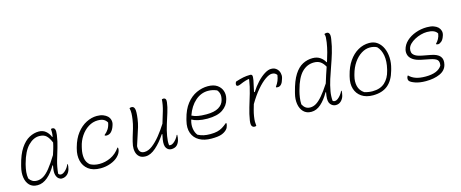

<svg xmlns="http://www.w3.org/2000/svg" viewBox="-42 -1389 4884 2032"><g transform="rotate(-15 2400.0 -372.5)"><path d="M339 -536Q384 -536 415 -510Q446 -484 462 -444H468Q473 -474 473 -494Q473 -514 472 -528Q478 -531 487 -531Q508 -531 515 -512Q522 -493 516 -451Q506 -381 486.5 -317.5Q467 -254 448.5 -190Q430 -126 423 -52Q432 -36 452 -36Q474 -36 501 -62Q528 -88 542 -123H548Q548 -111 546.5 -98.5Q545 -86 540 -67Q531 -37 512 -18Q486 8 448 8Q431 8 414.5 -5Q398 -18 389.5 -45Q381 -72 387 -115Q389 -132 393 -151H387Q347 -80 294 -35Q241 10 183 10Q127 10 95.5 -22.5Q64 -55 56 -108.5Q48 -162 64 -224L68 -240Q96 -352 139.5 -416.5Q183 -481 234.5 -508.5Q286 -536 339 -536ZM104 -85Q118 -63 138.5 -50.5Q159 -38 189 -38Q225 -38 259 -58Q293 -78 331.5 -125.5Q370 -173 421 -256Q431 -286 440.5 -317.5Q450 -349 457 -384Q436 -436 409 -462Q382 -488 331 -488Q267 -488 210 -429.5Q153 -371 119 -246L115 -231Q105 -191 101.5 -155.5Q98 -120 104 -85Z M975 -536Q1015 -536 1043.5 -525Q1072 -514 1090 -497Q1109 -478 1115 -453.5Q1121 -429 1114 -406L1110 -393Q1098 -355 1076.5 -332Q1055 -309 1023 -309Q1012 -309 1004 -314V-320Q1033 -343 1050 -370.5Q1067 -398 1074 -438Q1060 -463 1036.5 -475.5Q1013 -488 973 -488Q918 -488 869.5 -457.5Q821 -427 786.5 -375.5Q752 -324 738 -261L734 -243Q721 -188 728.5 -140Q736 -92 772 -62Q794 -50 819 -44Q844 -38 875 -38Q937 -38 997 -66Q1057 -94 1100 -155H1106Q1109 -143 1106 -128Q1103 -112 1094 -95Q1085 -78 1067 -60Q1035 -28 983 -9Q931 10 874 10Q790 10 741 -27.5Q692 -65 677.5 -126Q663 -187 682 -257L686 -272Q710 -360 755.5 -418.5Q801 -477 859 -506.5Q917 -536 975 -536Z M1332 -526Q1344 -531 1355 -531Q1380 -531 1388 -502.5Q1396 -474 1385 -394Q1379 -349 1367 -308.5Q1355 -268 1339.5 -223Q1324 -178 1305 -117Q1302 -37 1366 -37Q1409 -37 1454 -71.5Q1499 -106 1543 -160.5Q1587 -215 1626 -277Q1646 -341 1664.5 -404Q1683 -467 1687 -528Q1695 -531 1702 -531Q1737 -531 1731 -485Q1725 -434 1706.5 -376Q1688 -318 1669 -257.5Q1650 -197 1640 -138Q1635 -107 1633.5 -84.5Q1632 -62 1635 -38Q1643 -36 1651 -36Q1666 -36 1683.5 -49Q1701 -62 1717 -82.5Q1733 -103 1741 -123H1747Q1747 -94 1740 -67Q1731 -34 1711 -14Q1700 -3 1683.5 2.5Q1667 8 1650 8Q1616 8 1596 -20.5Q1576 -49 1586 -115Q1590 -141 1597 -171H1590Q1538 -92 1479.5 -40.5Q1421 11 1366 11Q1322 11 1298 -10.5Q1274 -32 1266.5 -65Q1259 -98 1264 -133Q1272 -178 1285 -221Q1298 -264 1311.5 -308.5Q1325 -353 1332 -403Q1337 -438 1338 -466Q1339 -494 1332 -526Z M2191 -536Q2255 -536 2293 -509.5Q2331 -483 2344.5 -442.5Q2358 -402 2347 -359L2345 -351Q2329 -286 2270 -245.5Q2211 -205 2101 -205Q2044 -205 2000 -215.5Q1956 -226 1936 -239H1931L1929 -231Q1916 -185 1923 -141.5Q1930 -98 1953 -69Q1984 -53 2015.5 -46Q2047 -39 2089 -39Q2133 -39 2164 -46.5Q2195 -54 2221 -69.5Q2247 -85 2275 -109H2281Q2282 -102 2281.5 -96.5Q2281 -91 2279 -83Q2276 -70 2271 -59.5Q2266 -49 2255 -38Q2232 -15 2196 -2.5Q2160 10 2088 10Q2009 10 1955.5 -20.5Q1902 -51 1881 -108Q1860 -165 1880 -243L1884 -259Q1909 -358 1957 -419Q2005 -480 2066.5 -508Q2128 -536 2191 -536ZM2181 -488Q2104 -488 2041 -433Q1978 -378 1944 -281Q1972 -266 2009.5 -259Q2047 -252 2103 -252Q2189 -252 2236 -280Q2283 -308 2295 -355Q2306 -396 2299.5 -423Q2293 -450 2276 -468Q2252 -478 2229.5 -483Q2207 -488 2181 -488Z M2495 -506Q2545 -522 2580.5 -529Q2616 -536 2656 -536Q2673 -536 2677.5 -523Q2682 -510 2675 -470.5Q2668 -431 2649 -350L2656 -347Q2690 -401 2730.5 -444.5Q2771 -488 2812 -514Q2853 -540 2886 -540Q2908 -540 2923 -533.5Q2938 -527 2949 -516Q2968 -497 2974.5 -470.5Q2981 -444 2975 -421L2971 -407Q2951 -334 2906 -334Q2898 -334 2887 -337V-343Q2908 -372 2919 -399Q2930 -426 2935 -460Q2917 -488 2881 -488Q2851 -488 2807 -457.5Q2763 -427 2713 -368.5Q2663 -310 2614 -227Q2605 -197 2596.5 -166Q2588 -135 2583 -104Q2577 -66 2577 -43.5Q2577 -21 2580 2Q2572 6 2561 6Q2542 6 2532 -10Q2522 -26 2528 -69Q2539 -139 2559.5 -206.5Q2580 -274 2601 -344.5Q2622 -415 2634 -493L2629 -498Q2590 -489 2566.5 -480Q2543 -471 2528.5 -464.5Q2514 -458 2502 -458Q2479 -458 2486 -488Q2489 -499 2495 -506Z M3339 -536Q3389 -536 3422.5 -512Q3456 -488 3472 -456H3477Q3493 -505 3506.5 -555.5Q3520 -606 3528 -659Q3533 -695 3533.5 -714Q3534 -733 3527 -750Q3539 -756 3554 -756Q3573 -756 3581.5 -737.5Q3590 -719 3583 -678Q3572 -604 3551.5 -535.5Q3531 -467 3507.5 -402Q3484 -337 3464 -274Q3444 -211 3433 -148Q3424 -98 3428 -45Q3436 -36 3452 -36Q3467 -36 3484.5 -49Q3502 -62 3518 -82.5Q3534 -103 3542 -123H3548Q3548 -111 3546.5 -98.5Q3545 -86 3540 -67Q3531 -37 3510 -16Q3486 8 3451 8Q3418 8 3394 -20Q3370 -48 3379 -114Q3381 -132 3385 -151H3379Q3338 -78 3288.5 -34Q3239 10 3183 10Q3129 10 3097 -23Q3065 -56 3056.5 -109.5Q3048 -163 3064 -224L3068 -240Q3097 -355 3138 -419Q3179 -483 3230 -509.5Q3281 -536 3339 -536ZM3099 -94Q3112 -68 3132.5 -53Q3153 -38 3183 -38Q3217 -38 3249 -57.5Q3281 -77 3319 -121.5Q3357 -166 3406 -241Q3418 -283 3432.5 -325.5Q3447 -368 3461 -410Q3440 -449 3412 -468.5Q3384 -488 3341 -488Q3265 -488 3209 -431Q3153 -374 3119 -246L3115 -231Q3108 -205 3102.5 -168Q3097 -131 3099 -94Z M3959 -536Q4012 -536 4049 -508Q4086 -480 4106.5 -433.5Q4127 -387 4129.5 -329.5Q4132 -272 4115 -212L4110 -194Q4082 -91 4020.5 -40.5Q3959 10 3858 10Q3783 10 3734 -23.5Q3685 -57 3667.5 -114Q3650 -171 3668 -243L3672 -259Q3694 -347 3736.5 -408.5Q3779 -470 3836.5 -503Q3894 -536 3959 -536ZM3953 -488Q3906 -488 3860 -459Q3814 -430 3778.5 -378.5Q3743 -327 3724 -257L3719 -238Q3704 -180 3716 -129.5Q3728 -79 3775 -47Q3797 -40 3819.5 -36.5Q3842 -33 3864 -33Q3949 -33 3999 -78.5Q4049 -124 4068 -202L4072 -218Q4092 -300 4081 -365Q4070 -430 4031 -470Q3998 -488 3953 -488Z M4593 -539Q4637 -539 4666 -528.5Q4695 -518 4713 -501Q4730 -484 4736.5 -461Q4743 -438 4735 -413L4733 -407Q4720 -367 4699 -350.5Q4678 -334 4664 -334Q4652 -334 4642 -339V-345Q4660 -362 4674 -387.5Q4688 -413 4692 -444Q4666 -490 4581 -490Q4548 -490 4513 -480.5Q4478 -471 4446 -454Q4414 -437 4391.5 -414.5Q4369 -392 4363 -366Q4358 -344 4363 -324Q4368 -304 4392.5 -287.5Q4417 -271 4471 -261L4556 -245Q4629 -232 4656.5 -198Q4684 -164 4670 -108Q4655 -47 4591 -18.5Q4527 10 4437 10Q4370 10 4322.5 -6.5Q4275 -23 4262 -40Q4255 -49 4254.5 -59.5Q4254 -70 4257 -81Q4260 -90 4264 -96H4270Q4296 -69 4338.5 -53.5Q4381 -38 4448 -38Q4582 -38 4626 -110Q4634 -152 4615 -172Q4596 -192 4534 -204L4449 -221Q4389 -233 4357 -256.5Q4325 -280 4316 -309Q4307 -338 4314 -368Q4327 -420 4368 -458Q4409 -496 4468.5 -517.5Q4528 -539 4593 -539Z"/></g></svg>

Font: Recursive Mn Csl St Lt
Style: Italic
Weight: 300
Italic angle: -15°
Monospace: yes
Version: Version 1.079;hotconv 1.0.112;makeotfexe 2.5.65598; ttfautoh